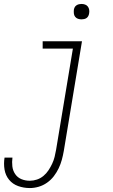

<svg xmlns="http://www.w3.org/2000/svg" viewBox="-52 -729 572 972"><path d="M99 223Q68 223 40 213Q12 203 -6 181Q-24 159 -29 129.5Q-34 100 -29 69H11Q8 91 10.5 113Q13 135 25 152.5Q37 170 56.5 178Q76 186 99 186Q117 186 135 180Q153 174 168 161.5Q183 149 193.5 133Q204 117 212 100Q220 83 224.5 65Q229 47 232 29L317 -483H164V-520H363L271 35Q267 58 261 80Q255 102 245 123Q235 144 220.5 163Q206 182 186 196Q166 210 143.5 216.5Q121 223 99 223ZM361 -631Q351 -631 342.5 -634Q334 -637 328.5 -644Q323 -651 322 -660.5Q321 -670 322 -680Q323 -686 326 -692Q329 -698 335 -702Q341 -706 347.5 -707.5Q354 -709 360 -709Q370 -709 378.5 -706Q387 -703 392.5 -696Q398 -689 399.5 -679.5Q401 -670 399 -660Q398 -654 395 -648Q392 -642 386.5 -638Q381 -634 374 -632.5Q367 -631 361 -631Z"/></svg>

Font: Iosevka Curly Extralight
Style: Italic
Weight: 200
Italic angle: -9°
Monospace: yes
Designer: Belleve Invis
Foundry: Belleve Invis
Version: Version 22.1.2; ttfautohint (v1.8.4)